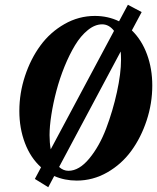

<svg xmlns="http://www.w3.org/2000/svg" viewBox="-20 -743 658 804"><path d="M182.1 41 126 6.3 151.9 -42.5Q107.9 -82 84.5 -143.8Q61 -205.6 61 -278.3Q61 -353 84.7 -424.8Q108.4 -496.6 149.2 -552.2Q189.9 -607.9 249.8 -642.1Q309.6 -676.3 377.4 -676.3Q432.1 -676.3 478.5 -653.8L515.6 -723.1L573.2 -692.4L532.2 -615.7Q573.7 -575.2 595.7 -515.1Q617.7 -455.1 617.7 -384.8Q617.7 -310.1 594 -238.3Q570.3 -166.5 529.5 -110.8Q488.8 -55.2 429 -21Q369.1 13.2 301.3 13.2Q250.5 13.2 207 -5.9ZM187.5 -176.8Q187.5 -146 192.4 -117.7L457.5 -613.8Q436.5 -641.1 407.7 -641.1Q377.4 -641.1 347.7 -616.9Q317.9 -592.8 294.2 -553.5Q270.5 -514.2 250.2 -464.4Q230 -414.6 216.3 -362.8Q202.6 -311 195.1 -262.5Q187.5 -213.9 187.5 -176.8ZM266.6 -27.8Q311.5 -27.8 354 -79.3Q396.5 -130.9 424.6 -205.1Q452.6 -279.3 469.7 -357.4Q486.8 -435.5 486.8 -492.7Q486.8 -511.2 485.4 -527.3L227.5 -43.9Q245.1 -27.8 266.6 -27.8Z"/></svg>

Font: Elstob Grade
Style: Italic
Weight: 400
Italic angle: -20°
Designer: Peter S. Baker
Version: Version 1.015